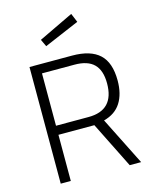

<svg xmlns="http://www.w3.org/2000/svg" viewBox="-134 -1016 883 1105"><g transform="rotate(-15 307.5 -464.0)"><path d="M88 -695H342Q451 -695 504.5 -645.5Q558 -596 558 -489Q558 -409 525 -357Q492 -305 423 -287L567 0H499L362 -275H148V0H88ZM342 -329Q495 -329 495 -489Q495 -566 457.5 -603.5Q420 -641 342 -641H148V-329ZM192 -829 399 -928 421 -875 212 -786Z"/></g></svg>

Font: Cairo Light
Style: Regular
Weight: 300
Designer: Mohamed Gaber, Accademia di Belle Arti di Urbino and others
Foundry: Kief Type Foundry, Accademia di Belle Arti di Urbino and others
Version: Version 3.011